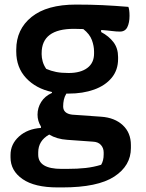

<svg xmlns="http://www.w3.org/2000/svg" viewBox="-20 -569 640 839"><path d="M144 -68Q144 -98 160 -123.5Q176 -149 207 -163V-167Q137 -182 94 -228Q51 -274 51 -344V-352Q51 -441 118 -495Q185 -549 312 -549Q376 -549 428.5 -546.5Q481 -544 541 -539Q546 -526 546 -500Q546 -470 536.5 -450.5Q527 -431 504 -431Q488 -431 469 -433.5Q450 -436 422 -438V-429Q456 -411 476 -384.5Q496 -358 496 -320V-311Q496 -263 468 -229Q440 -195 391 -177.5Q342 -160 280 -160Q275 -160 270 -160Q262 -147 259 -133Q256 -119 256 -104Q256 -73 295 -68L422 -59Q481 -55 516.5 -22Q552 11 552 65V78Q552 155 479.5 202.5Q407 250 252 250H232Q131 250 78.5 213.5Q26 177 26 119V108Q26 61 63 27.5Q100 -6 159 -10V-16Q144 -40 144 -68ZM182 -268Q203 -259 225.5 -254.5Q248 -250 280 -250Q332 -250 361.5 -272Q391 -294 391 -335V-344Q391 -368 381.5 -394Q372 -420 344 -442Q324 -443 303 -443Q162 -443 162 -337V-331Q162 -317 166.5 -300.5Q171 -284 182 -268ZM249 169H272Q319 169 354.5 165Q390 161 422 151Q433 133 433 106V97Q433 78 421 64.5Q409 51 386 50L274 42Q228 39 195 19Q147 46 147 97V107Q147 169 249 169Z"/></svg>

Font: Recursive Sn Csl St SmB
Style: Regular
Weight: 600
Version: Version 1.079;hotconv 1.0.112;makeotfexe 2.5.65598; ttfautoh